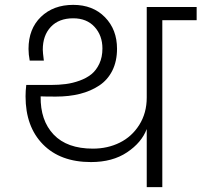

<svg xmlns="http://www.w3.org/2000/svg" viewBox="-20 -769 828 789"><path d="M583 0V-238.8Q562 -183.1 502.2 -143.1Q442.4 -103 354 -103Q228 -103 156.5 -175.8Q85 -248.5 85 -373Q85 -395.5 87.9 -419.9H189Q221.7 -419.9 250 -423.6Q278.3 -427.2 306.9 -437.5Q335.4 -447.8 355.5 -463.9Q375.5 -480 388.2 -507.1Q400.9 -534.2 400.9 -569.8Q400.9 -623 368.7 -658.4Q336.4 -693.8 280.8 -693.8Q222.2 -693.8 189 -658.7Q155.8 -623.5 155.8 -564.9Q155.8 -554.2 160.2 -520H102.1Q97.2 -545.4 97.2 -567.9Q97.2 -650.4 148.2 -699.7Q199.2 -749 280.8 -749Q361.8 -749 411.4 -698.2Q460.9 -647.5 460.9 -568.8Q460.9 -517.6 441.7 -479Q422.4 -440.4 387.7 -417.5Q353 -394.5 308.6 -383.3Q264.2 -372.1 210 -372.1Q163.1 -372.1 147 -373Q145.5 -273.9 200.4 -216.1Q255.4 -158.2 361.8 -158.2Q422.4 -158.2 472.2 -182.9Q522 -207.5 552.5 -256.1Q583 -304.7 583 -368.2V-740.2H788.1V-686H647V0Z"/></svg>

Font: SVN-Poppins Light
Style: Regular
Weight: 300
Designer: Ninad Kale (Devanagari), Jonny Pinhorn (Latin)
Foundry: Indian Type Foundry
Version: Version 3.002 2017